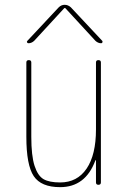

<svg xmlns="http://www.w3.org/2000/svg" viewBox="-20 -770 540 800"><path d="M230.5 9.8Q151.4 9.8 120.6 -36.1Q89.8 -82 89.8 -200.2V-509.8Q89.8 -519.5 100.1 -519.5Q110.4 -519.5 110.4 -509.8V-200.2Q110.4 -121.1 124 -79.1Q137.7 -37.1 161.6 -23.4Q185.5 -9.8 230.5 -9.8Q301.8 -9.8 340.8 -67.4Q379.9 -125 379.9 -230.5V-509.8Q379.9 -519.5 390.1 -519.5Q400.4 -519.5 400.4 -509.8V-9.8Q400.4 0 390.1 0Q379.9 0 379.9 -9.8V-101.6Q379.9 -102.5 378.9 -102.5Q377 -102.5 377 -100.6Q335.9 9.8 230.5 9.8ZM98.6 -589.8Q94.7 -589.8 92.8 -593.3Q90.8 -596.7 93.8 -599.6L224.6 -739.3Q235.4 -750 249.5 -750Q263.7 -750 275.4 -739.3L406.2 -599.6Q408.2 -596.7 406.7 -593.3Q405.3 -589.8 401.4 -589.8Q388.7 -589.8 377.9 -599.6L252 -736.3H250H248L122.1 -599.6Q111.3 -589.8 98.6 -589.8Z"/></svg>

Font: Rounded-X Mgen+ 1m thin
Style: Regular
Weight: 100
Designer: [Source Han Sans]
Ryoko NISHIZUKA  (kana & ideographs); Paul D. Hunt (Latin, Greek & Cyrillic); Wenlong ZHANG  (bopomofo
Version: Version 1.059.20150602